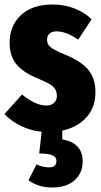

<svg xmlns="http://www.w3.org/2000/svg" viewBox="-28 -571 453 857"><path d="M250 12V51Q341 67 341 149Q341 201 305 233.5Q269 266 204 266Q145 266 99 234L135 163Q163 176 191 176Q224 176 224 147Q224 130 205.5 122Q187 114 147 114L158 17Q109 12 66 -8.5Q23 -29 -8 -62L70 -149Q132 -100 178 -100Q200 -100 213 -111.5Q226 -123 226 -143Q226 -168 210 -183.5Q194 -199 142 -220Q74 -248 44.5 -285Q15 -322 15 -381Q15 -456 65.5 -503.5Q116 -551 208 -551Q259 -551 304 -533.5Q349 -516 381 -485L321 -394Q267 -431 225 -431Q204 -431 193 -421Q182 -411 182 -394Q182 -380 188.5 -370.5Q195 -361 213 -350.5Q231 -340 270 -324Q336 -296 367 -258.5Q398 -221 398 -159Q398 -93 358.5 -48Q319 -3 250 12Z"/></svg>

Font: Fira Sans Extra Condensed ExtraBold
Style: Regular
Weight: 800
Width: 1
Designer: Carrois Corporate & Edenspiekermann AG
Foundry: Carrois Corporate GbR & Edenspiekermann AG
Version: Version 4.203